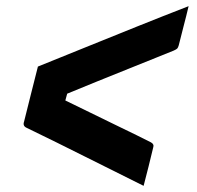

<svg xmlns="http://www.w3.org/2000/svg" viewBox="-20 -611 640 623"><path d="M103 -395Q175 -424 257.5 -457.5Q340 -491 426 -525.5Q512 -560 592 -591Q584 -557 576 -527Q568 -497 560 -464Q558 -457 555.5 -454Q553 -451 544 -447Q526 -440 487 -424Q448 -408 397.5 -388Q347 -368 294.5 -346.5Q242 -325 198 -307L192 -285Q229 -267 271 -246.5Q313 -226 353 -206.5Q393 -187 424 -172Q455 -157 470 -149Q481 -143 477 -132Q470 -103 462 -70.5Q454 -38 446 -8Q351 -55 256.5 -102.5Q162 -150 67 -196Q53 -202 58 -216Q69 -261 80.5 -306Q92 -351 103 -395Z"/></svg>

Font: Recursive Sn Lnr St
Style: Bold Italic
Weight: 700
Italic angle: -15°
Version: Version 1.079;hotconv 1.0.112;makeotfexe 2.5.65598; ttfautoh